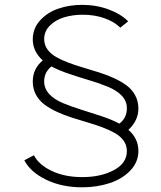

<svg xmlns="http://www.w3.org/2000/svg" viewBox="-20 -780 671 798"><path d="M513.7 -240.2Q555.2 -204.6 555.2 -152.3Q555.2 -106.4 521.7 -71.3Q488.3 -36.1 435.5 -18.8Q382.8 -1.5 321.3 -1.5Q236.8 -1.5 171.6 -33.2Q106.4 -64.9 81.1 -113.8L121.1 -134.8Q140.6 -95.7 194.6 -69.8Q248.5 -43.9 322.3 -43.9Q398.9 -43.9 453.1 -72.8Q507.3 -101.6 507.3 -152.3Q507.3 -176.3 493.9 -195.1Q480.5 -213.9 457.8 -226.8Q435.1 -239.7 405.8 -250.7Q376.5 -261.7 344 -271.2Q311.5 -280.8 279.3 -291Q247.1 -301.3 217.8 -314.7Q188.5 -328.1 165.8 -344.7Q143.1 -361.3 129.6 -386Q116.2 -410.6 116.2 -441.4Q116.2 -494.6 157.7 -528.8Q116.2 -566.4 116.2 -616.2Q116.2 -661.6 146.5 -695.1Q176.8 -728.5 222.4 -744.1Q268.1 -759.8 321.3 -759.8Q379.9 -759.8 430.9 -741Q481.9 -722.2 512.7 -691.4L480 -665Q455.1 -689.9 414.1 -704.3Q373 -718.8 323.7 -718.8Q282.2 -718.8 246.6 -708Q210.9 -697.3 187.3 -673.6Q163.6 -649.9 163.6 -617.7Q163.6 -593.8 177 -575Q190.4 -556.2 213.1 -543.2Q235.8 -530.3 265.1 -519.3Q294.4 -508.3 326.9 -498.8Q359.4 -489.3 391.8 -479Q424.3 -468.8 453.6 -455.3Q482.9 -441.9 505.6 -425.3Q528.3 -408.7 541.7 -384Q555.2 -359.4 555.2 -328.6Q555.2 -279.3 513.7 -240.2ZM163.6 -442.4Q163.6 -412.1 184.3 -389.4Q205.1 -366.7 241.5 -351.6Q277.8 -336.4 316.2 -324.7Q354.5 -313 400.6 -297.6Q446.8 -282.2 476.1 -266.1Q507.3 -289.6 507.3 -330.1Q507.3 -359.9 486.3 -382.1Q465.3 -404.3 429 -419.2Q392.6 -434.1 354 -445.6Q315.4 -457 269.3 -472.4Q223.1 -487.8 193.8 -503.9Q163.6 -479.5 163.6 -442.4Z"/></svg>

Font: Now Alt Light
Style: Regular
Weight: 300
Designer: Alfredo Marco Pradil
Foundry: Alfredo Marco Pradil
Version: Version 1.002;PS 001.002;hotconv 1.0.88;makeotf.lib2.5.64775